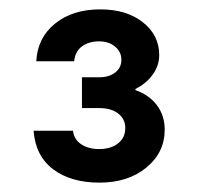

<svg xmlns="http://www.w3.org/2000/svg" viewBox="-20 -880 423 410"><path d="M192.5 -490Q131.7 -490 93.8 -518.3Q55.8 -546.7 51.7 -600.8H135.8Q138.3 -581.7 153.8 -571.7Q169.2 -561.7 191.7 -561.7Q216.7 -561.7 232.1 -573.8Q247.5 -585.8 247.5 -606.7Q247.5 -625.8 232.5 -637.5Q217.5 -649.2 191.7 -649.2H155V-715H192.5Q212.5 -715 225.8 -725Q239.2 -735 239.2 -752.5Q239.2 -769.2 225.8 -780.4Q212.5 -791.7 191.7 -791.7Q170 -791.7 155.4 -781.2Q140.8 -770.8 138.3 -749.2H57.5Q60 -799.2 97.5 -829.6Q135 -860 194.2 -860Q250 -860 285 -832.5Q320 -805 320 -762.5Q320 -740 306.2 -720.8Q292.5 -701.7 269.2 -690V-687.5Q298.3 -677.5 315 -655.4Q331.7 -633.3 331.7 -603.3Q331.7 -554.2 292.5 -522.1Q253.3 -490 192.5 -490Z"/></svg>

Font: Funnel Sans SemiBold
Style: Regular
Weight: 600
Designer: NORD ID, Kristian Moeller
Foundry: Dicotype
Version: Version 1.000